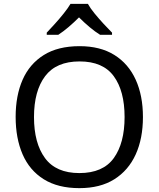

<svg xmlns="http://www.w3.org/2000/svg" viewBox="-20 -964 821 994"><path d="M720 -358Q720 -247 682.5 -164.5Q645 -82 572 -36Q499 10 391 10Q280 10 206.5 -36Q133 -82 97 -165Q61 -248 61 -359Q61 -469 97 -551Q133 -633 206.5 -679Q280 -725 392 -725Q499 -725 572 -679.5Q645 -634 682.5 -551.5Q720 -469 720 -358ZM156 -358Q156 -223 213 -145.5Q270 -68 391 -68Q513 -68 569 -145.5Q625 -223 625 -358Q625 -493 569 -569.5Q513 -646 392 -646Q271 -646 213.5 -569.5Q156 -493 156 -358ZM435 -944Q447 -922 469.5 -894.5Q492 -867 516.5 -840.5Q541 -814 560 -795V-784H498Q472 -800 444 -823.5Q416 -847 389 -874Q362 -847 335 -824Q308 -801 282 -784H222V-795Q241 -815 264.5 -841Q288 -867 310 -894.5Q332 -922 345 -944Z"/></svg>

Font: Noto Sans Tai Viet
Style: Regular
Weight: 400
Designer: Monotype Design Team
Foundry: Monotype Imaging Inc.
Version: Version 2.003; ttfautohint (v1.8.4.7-5d5b)